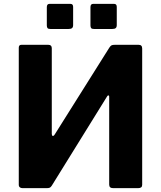

<svg xmlns="http://www.w3.org/2000/svg" viewBox="-20 -974 833 994"><path d="M358.6 -938.3V-844.5Q358.6 -833.2 353 -828.6Q347.5 -823.9 334.5 -823.9H241.2Q229.9 -823.9 226.2 -828.4Q222.4 -832.9 222.4 -842.5V-936.9Q222.4 -954 236.4 -954H344.6Q358.6 -954 358.6 -938.3ZM584.5 -938.3V-844.5Q584.5 -833.2 579 -828.6Q573.4 -823.9 560.4 -823.9H467.1Q455.9 -823.9 452.1 -828.4Q448.3 -832.9 448.3 -842.5V-936.9Q448.3 -954 462.3 -954H570.5Q584.5 -954 584.5 -938.3ZM230.1 -742Q248.1 -742 248.1 -724.4V-281.6Q248.1 -271.9 252.9 -270.4Q257.8 -269 263.5 -278.1L545.9 -727.2Q552.4 -737.1 557.9 -739.6Q563.4 -742 574.4 -742H697.9Q716.1 -742 716.1 -722.7V-17.1Q716.1 0 695.7 0H565.3Q545.3 0 545.3 -18.3V-473.8Q545.3 -479.1 541.8 -480.1Q538.3 -481.1 534.7 -475.3L247.8 -12.4Q242.4 -3.9 236.4 -1.9Q230.5 0 223.1 0H96.2Q87.9 0 82.6 -4.3Q77.2 -8.6 77.2 -15.7V-727Q77.2 -742 90.5 -742Z"/></svg>

Font: Libre Franklin Thin
Style: Regular
Weight: 100
Designer: Pablo Impallari, Rodrigo Fuenzalida, Nhung Nguyen
Foundry: Impallari Type
Version: Version 3.000